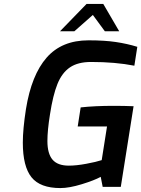

<svg xmlns="http://www.w3.org/2000/svg" viewBox="-20 -950 718 976"><path d="M96 -225Q96 -293 112 -396Q140 -569 217 -657Q294 -745 430 -745Q511 -745 568.5 -736.5Q626 -728 678 -712L663 -616Q566 -635 443 -635Q376 -635 335.5 -607.5Q295 -580 272 -523Q249 -466 234 -368Q221 -287 221 -233Q221 -169 247 -138.5Q273 -108 330 -108Q368 -108 419 -117.5Q470 -127 497 -136L524 -307H375L390 -404Q462 -412 558 -412Q613 -412 659 -410L594 0H502L492 -51Q459 -33 395.5 -13.5Q332 6 287 6Q184 6 140 -49Q96 -104 96 -225ZM420 -930H505L586 -791H513L452 -874L358 -791H285Z"/></svg>

Font: Exo SemiBold
Style: Italic
Weight: 600
Italic angle: -9°
Designer: Natanael Gama
Foundry: Natanael Gama
Version: Version 1.500; ttfautohint (v1.6)